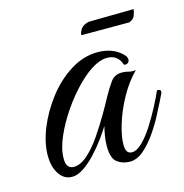

<svg xmlns="http://www.w3.org/2000/svg" viewBox="-77 -532 583 607"><g transform="rotate(-15 214.5 -228.5)"><path d="M276 3Q253 3 235.5 -10Q218 -23 218 -63Q218 -80 220.5 -95Q223 -110 227 -127Q218 -112 202 -90Q186 -68 166.5 -47Q147 -26 126.5 -12Q106 2 88 2Q62 2 46 -21.5Q30 -45 30 -83Q30 -124 49 -171Q68 -218 101 -261Q134 -304 177 -331Q220 -358 267 -358Q290 -358 311 -350.5Q332 -343 348 -326Q355 -319 355 -310Q355 -304 350 -300Q345 -296 337 -298Q326 -333 290 -333Q273 -333 251 -322Q224 -308 193.5 -277.5Q163 -247 136.5 -208.5Q110 -170 93 -131Q76 -92 76 -60Q76 -27 101 -27Q123 -27 146.5 -48Q170 -69 191.5 -100.5Q213 -132 231 -163Q249 -194 259 -213Q274 -240 287 -258Q300 -276 324 -276Q335 -276 346 -273Q357 -270 369 -272Q339 -242 316.5 -201Q294 -160 282 -120.5Q270 -81 270 -54Q270 -24 290 -24Q306 -24 324.5 -42Q343 -60 360.5 -87.5Q378 -115 393 -143.5Q408 -172 417 -193Q422 -193 425.5 -192Q429 -191 429 -184Q428 -180 425.5 -175.5Q423 -171 418 -160Q410 -144 396 -117Q382 -90 363 -62.5Q344 -35 322 -16Q300 3 276 3ZM231 -423Q231 -432 238.5 -443Q246 -454 265 -458L412 -460Q412 -455 407.5 -441.5Q403 -428 388 -423Z"/></g></svg>

Font: Great Vibes
Style: Regular
Weight: 400
Designer: Robert E. Leuschke, Viktoriya Grabowska, Viviana Monsalve, Eben Sorkin
Foundry: Robert E. Leuschke
Version: Version 1.103; ttfautohint (v1.8.4.7-5d5b)